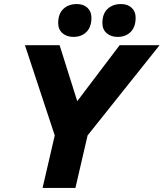

<svg xmlns="http://www.w3.org/2000/svg" viewBox="-20 -927 807 947"><path d="M190 0 250 -259 103 -704H274L361 -428L570 -704H767L412 -259L352 0ZM560 -745Q527 -745 506 -763.5Q485 -782 485 -813Q485 -859 510.5 -883Q536 -907 577 -907Q610 -907 629.5 -888.5Q649 -870 649 -840Q649 -794 624.5 -769.5Q600 -745 560 -745ZM342 -745Q309 -745 288 -763.5Q267 -782 267 -813Q267 -859 292.5 -883Q318 -907 359 -907Q392 -907 411.5 -888.5Q431 -870 431 -840Q431 -794 406.5 -769.5Q382 -745 342 -745Z"/></svg>

Font: Prodigy Sans
Style: Bold Italic
Weight: 700
Italic angle: -13°
Designer: Wei Huang
Foundry: Wei Huang
Version: Version 1.003; ttfautohint (v1.8.3)